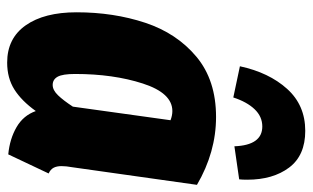

<svg xmlns="http://www.w3.org/2000/svg" viewBox="-184 -650 852 523"><g transform="rotate(90 241.5 -388.0)"><path d="M483 -499 435 -159Q432 -143 432 -130Q432 -117 436.5 -108.5Q441 -100 452 -95L400 15Q358 11 326 -7.5Q294 -26 282 -60Q254 -21 223 -1.5Q192 18 150 18Q84 18 48.5 -32.5Q13 -83 13 -171Q13 -272 41.5 -358Q70 -444 134 -497.5Q198 -551 298 -551Q394 -551 483 -499ZM181 -167Q181 -133 188.5 -119.5Q196 -106 211 -106Q225 -106 239 -120.5Q253 -135 270 -161L307 -427Q294 -432 282 -432Q233 -432 207 -351.5Q181 -271 181 -167ZM160 -616Q177 -695 221.5 -744.5Q266 -794 336 -794Q403 -794 436 -750Q469 -706 469 -636Q469 -622 468 -614L378 -601Q375 -677 324 -677Q297 -677 277 -656Q257 -635 245 -598Z"/></g></svg>

Font: Fira Sans Extra Condensed ExtraBold
Style: Italic
Weight: 800
Width: 3
Italic angle: -8°
Designer: Carrois Corporate & Edenspiekermann AG
Foundry: Carrois Corporate GbR & Edenspiekermann AG
Version: Version 4.203